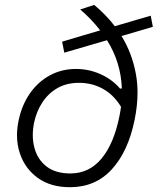

<svg xmlns="http://www.w3.org/2000/svg" viewBox="-20 -772 658 802"><path d="M272 10Q192.5 10 139 -28Q85.5 -66 63.5 -130Q51 -166.5 51 -207Q51 -237 58 -270Q71.5 -334 105.2 -382.2Q139 -430.5 188.2 -457.2Q237.5 -484 297.5 -484Q351 -484 399.8 -462.2Q448.5 -440.5 481.5 -402L489 -402.5Q485 -512 427 -604L409.5 -599Q376 -589 334.5 -577Q293 -565 248.5 -552L239.5 -598Q284.5 -611.5 325 -623.5Q365.5 -635 398.5 -645Q362.5 -692 315 -732.5L373.5 -751.5Q397.5 -731.5 419.2 -709.2Q441 -687 459.5 -662.5Q523.5 -681.5 609.5 -706.5L618.5 -660Q583 -649.5 550 -639.8Q517 -630 487.5 -621.5Q531.5 -550.5 547.5 -463.5Q554.5 -426 554.5 -385Q554.5 -331.5 542.5 -272.5Q516 -140.5 447.5 -65.2Q379 10 272 10ZM122.5 -260Q117 -233 117 -208Q117 -179.5 124 -154Q137 -105.5 174.5 -76.5Q212 -47.5 274 -47.5Q352.5 -47.5 404.2 -109.8Q456 -172 479 -287.5Q483 -307 485.5 -326Q454.5 -376.5 409.5 -401.2Q364.5 -426 310 -426Q257.5 -426 219 -403.5Q180.5 -381 156.2 -343.2Q132 -305.5 122.5 -260Z"/></svg>

Font: Heraclito Light
Style: Italic
Weight: 300
Italic angle: -12°
Designer: Kostas Bartsokas (font) & Cristiano Sobral (main changes)
Foundry: Kostas Bartsokas (font) & Cristiano Sobral (main changes)
Version: Version 1.00;July 8, 2020;FontCreator 13.0.0.2655 64-bit